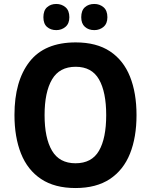

<svg xmlns="http://www.w3.org/2000/svg" viewBox="-20 -939 762 969"><path d="M669 -358Q669 -246 636 -163.5Q603 -81 534.5 -35.5Q466 10 361 10Q256 10 187.5 -35.5Q119 -81 86 -164Q53 -247 53 -359Q53 -530 129 -627.5Q205 -725 362 -725Q467 -725 535 -680Q603 -635 636 -552.5Q669 -470 669 -358ZM205 -358Q205 -242 242.5 -178.5Q280 -115 361 -115Q443 -115 479.5 -178Q516 -241 516 -358Q516 -475 479.5 -538.5Q443 -602 362 -602Q280 -602 242.5 -538Q205 -474 205 -358ZM199 -852Q199 -886 217.5 -902.5Q236 -919 264 -919Q291 -919 310.5 -902.5Q330 -886 330 -852Q330 -820 310.5 -803.5Q291 -787 264 -787Q236 -787 217.5 -803Q199 -819 199 -852ZM390 -852Q390 -886 408.5 -902.5Q427 -919 456 -919Q483 -919 502.5 -902.5Q522 -886 522 -852Q522 -820 502.5 -803.5Q483 -787 456 -787Q427 -787 408.5 -803.5Q390 -820 390 -852Z"/></svg>

Font: Noto Sans SemiCondensed
Style: Bold
Weight: 700
Width: 4
Designer: Monotype Design Team
Foundry: Monotype Imaging Inc.
Version: Version 2.013; ttfautohint (v1.8.4.7-5d5b)